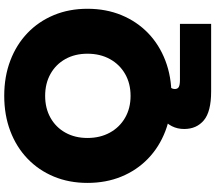

<svg xmlns="http://www.w3.org/2000/svg" viewBox="-75 -743 1018 908"><g transform="rotate(-90 434.0 -289.0)"><path d="M434.5 13Q343.5 13 268 -16Q192.5 -45 137.5 -98.2Q82.5 -151.5 52.8 -224Q23 -296.5 23 -384.5Q23 -471.5 53 -543.5Q83 -615.5 137.8 -668Q192.5 -720.5 268 -749.2Q343.5 -778 435 -778Q526 -778 601.5 -749.2Q677 -720.5 731.8 -668Q786.5 -615.5 816.5 -543.5Q846.5 -471.5 846.5 -384.5Q846.5 -296.5 816.5 -223.8Q786.5 -151 731.8 -98Q677 -45 601.5 -16Q526 13 434.5 13ZM434.5 -180.5Q493.5 -180.5 538.5 -206.5Q583.5 -232.5 608.8 -278.5Q634 -324.5 634 -384.5Q634 -443.5 608.8 -488.8Q583.5 -534 538.5 -559.2Q493.5 -584.5 434.5 -584.5Q376 -584.5 331 -559.2Q286 -534 260.8 -488.8Q235.5 -443.5 235.5 -384.5Q235.5 -324.5 260.8 -278.5Q286 -232.5 331 -206.5Q376 -180.5 434.5 -180.5ZM513 -16Q496.5 -8 486.2 -1.2Q476 5.5 471.5 12.5Q467 19.5 467 28.5Q467 42.5 477.2 47.8Q487.5 53 510.5 53H775V200.5H455.5Q360 200.5 319 166Q278 131.5 278 73Q278 9 331.2 -31.8Q384.5 -72.5 511 -88.5Z"/></g></svg>

Font: Hepta Slab ExtraBold
Style: Regular
Weight: 800
Designer: Michael LaGattuta
Foundry: Michael LaGattuta
Version: Version 1.102